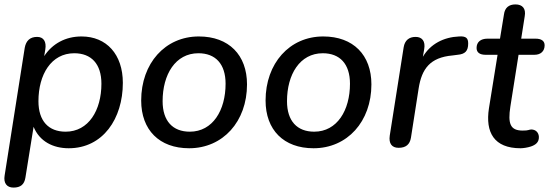

<svg xmlns="http://www.w3.org/2000/svg" viewBox="-20 -662 2508 869"><path d="M41 187C73 187 90 173 95 142L132 -88C159 -22 220 9 291 9C446 9 536 -125 536 -287C536 -416 462 -497 349 -497C276 -497 217 -464 180 -408L185 -438C191 -474 177 -495 148 -495C116 -495 98 -478 92 -446L1 132C-5 167 11 187 41 187ZM277 -66C200 -66 154 -114 154 -204C154 -325 212 -421 316 -421C393 -421 439 -373 439 -283C439 -163 381 -66 277 -66Z M836 9C989 9 1098 -112 1098 -280C1098 -413 1016 -497 880 -497C727 -497 619 -375 619 -207C619 -74 701 9 836 9ZM839 -66C762 -66 716 -114 716 -204C716 -325 774 -421 878 -421C955 -421 1001 -373 1001 -283C1001 -163 943 -66 839 -66Z M1399 9C1552 9 1661 -112 1661 -280C1661 -413 1579 -497 1443 -497C1290 -497 1182 -375 1182 -207C1182 -74 1264 9 1399 9ZM1402 -66C1325 -66 1279 -114 1279 -204C1279 -325 1337 -421 1441 -421C1518 -421 1564 -373 1564 -283C1564 -163 1506 -66 1402 -66Z M1784 7C1817 7 1835 -8 1840 -39L1875 -263C1889 -350 1926 -402 2028 -411L2051 -414C2085 -417 2099 -431 2099 -465C2099 -489 2090 -499 2058 -497C1988 -494 1928 -463 1894 -405L1900 -440C1906 -475 1891 -495 1861 -495C1831 -495 1812 -479 1807 -448L1744 -48C1739 -13 1753 7 1784 7Z M2336 9C2348 9 2368 6 2383 1C2403 -6 2420 -17 2419 -43C2418 -61 2406 -76 2384 -76C2372 -75 2373 -71 2346 -71C2289 -71 2278 -102 2290 -180L2327 -414H2399C2428 -414 2445 -431 2445 -457C2445 -477 2430 -487 2404 -487H2339L2355 -589C2361 -623 2345 -642 2313 -642C2283 -642 2265 -627 2261 -597L2243 -487H2186C2156 -487 2137 -472 2137 -445C2137 -424 2152 -414 2178 -414H2232L2193 -172C2176 -63 2216 9 2336 9Z"/></svg>

Font: SN Pro Medium
Style: Italic
Weight: 400
Italic angle: -9°
Designer: Tobias Whetton
Foundry: Supernotes
Version: Version 1.001;Glyphs 3.2 (3249)